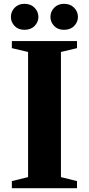

<svg xmlns="http://www.w3.org/2000/svg" viewBox="-20 -985 465 1005"><path d="M127 -58V-713L42 -733V-770H383V-733L299 -713V-58L383 -37V0H42V-37ZM37 -896Q37 -924 56.5 -944.5Q76 -965 108 -965Q141 -965 161 -944.5Q181 -924 181 -896Q181 -870 161.5 -849.5Q142 -829 108 -829Q75 -829 56 -849.5Q37 -870 37 -896ZM244 -896Q244 -924 263.5 -944.5Q283 -965 315 -965Q348 -965 368 -944.5Q388 -924 388 -896Q388 -870 368.5 -849.5Q349 -829 315 -829Q282 -829 263 -849.5Q244 -870 244 -896Z"/></svg>

Font: Libre Caslon Text
Style: Bold
Weight: 700
Designer: Pablo Impallari, Rodrigo Fuenzalida
Foundry: Pablo Impallari, Rodrigo Fuenzalida
Version: Version 1.002